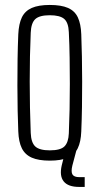

<svg xmlns="http://www.w3.org/2000/svg" viewBox="-20 -626 392 756"><path d="M176 6.5Q132 6.5 105.2 -5.2Q78.5 -17 66 -42.2Q53.5 -67.5 52 -108.5Q50.5 -144 49.5 -190.8Q48.5 -237.5 48.5 -289.5Q48.5 -341.5 49.2 -393.2Q50 -445 52 -491Q54 -532.5 66.2 -557.8Q78.5 -583 105.2 -594.8Q132 -606.5 176 -606.5Q221 -606.5 247.8 -594.8Q274.5 -583 286.5 -557.5Q298.5 -532 300 -491Q301.5 -450.5 302.5 -403Q303.5 -355.5 303.5 -305.2Q303.5 -255 302.8 -205Q302 -155 300 -108.5Q298.5 -67.5 286.2 -42.2Q274 -17 247.2 -5.2Q220.5 6.5 176 6.5ZM176 -34Q218.5 -34 234 -49.8Q249.5 -65.5 251 -100.5Q253 -146.5 254 -195.5Q255 -244.5 255 -295.5Q255 -346.5 254.2 -397.8Q253.5 -449 251 -499.5Q249.5 -537 232.8 -551.5Q216 -566 176 -566Q135.5 -566 119 -550.8Q102.5 -535.5 101 -497Q99 -453 98 -404.5Q97 -356 97 -305.2Q97 -254.5 98 -203.2Q99 -152 101 -102.5Q102.5 -64.5 119 -49.2Q135.5 -34 176 -34ZM313.5 110H291.5Q248.5 110 231 88.5Q213.5 67 223 25.5L239 -38.5H282L265 25.5Q259 50 265.2 60.8Q271.5 71.5 292.5 71.5H313.5Z"/></svg>

Font: Big Shoulders Text ExtraLight
Style: Regular
Weight: 250
Version: Version 2.002